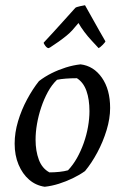

<svg xmlns="http://www.w3.org/2000/svg" viewBox="-20 -708 476 734"><path d="M151 6Q117 1 91.5 -21Q66 -43 51 -78.5Q36 -114 36 -159Q36 -201 49 -244.5Q62 -288 83.5 -328Q105 -368 129 -398Q151 -415 177 -428Q203 -441 231.5 -450Q260 -459 288 -462Q338 -456 369.5 -411Q401 -366 401 -295Q401 -255 387.5 -210.5Q374 -166 352 -125Q330 -84 305 -54Q284 -39 258 -26.5Q232 -14 205 -5.5Q178 3 151 6ZM169 -49Q188 -49 207 -51Q226 -53 240 -57Q259 -77 274 -103.5Q289 -130 300 -161Q311 -192 316.5 -223.5Q322 -255 322 -283Q322 -328 310.5 -360.5Q299 -393 274 -409Q252 -409 232 -407.5Q212 -406 198 -403Q178 -384 163 -356.5Q148 -329 137.5 -297.5Q127 -266 121.5 -234.5Q116 -203 116 -174Q116 -131 128.5 -97.5Q141 -64 169 -49ZM172 -527 166 -524Q160 -524 153.5 -532.5Q147 -541 147 -545Q163 -562 184 -585Q205 -608 227 -632.5Q249 -657 268 -678Q271 -681 287 -684.5Q303 -688 305 -688L360 -590L383 -550Q382 -546 372 -536Q362 -526 357 -524Q346 -536 331 -552Q316 -568 302.5 -586Q289 -604 280 -620L256 -592Q247 -582 233.5 -571Q220 -560 204.5 -549Q189 -538 172 -527Z"/></svg>

Font: Labrada
Style: Italic
Weight: 400
Italic angle: -7°
Designer: Mercedes Jáuregui
Foundry: Omnibus-Type Team
Version: Version 1.000